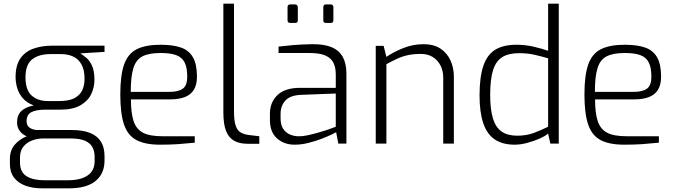

<svg xmlns="http://www.w3.org/2000/svg" viewBox="-20 -783 3687 1047"><path d="M210 244Q158 244 118.5 229.5Q79 215 56.5 185.5Q34 156 34 111V85Q34 37 60 6.5Q86 -24 125 -39.5Q164 -55 204 -55L216 -28Q184 -28 155 -17Q126 -6 107.5 16.5Q89 39 89 77V102Q89 156 125 178Q161 200 222 200H351Q419 200 457.5 174Q496 148 496 95V72Q496 42 484 19.5Q472 -3 443.5 -15.5Q415 -28 363 -28H190Q136 -28 104.5 -52Q73 -76 73 -116Q73 -156 97 -178Q121 -200 164 -208Q125 -223 103.5 -248.5Q82 -274 73.5 -304Q65 -334 65 -363Q65 -426 90.5 -463.5Q116 -501 161.5 -517.5Q207 -534 266 -534H550V-500L418 -492Q432 -483 450 -468.5Q468 -454 481.5 -425.5Q495 -397 495 -347Q495 -308 478 -271Q461 -234 420 -209.5Q379 -185 308 -185H226Q178 -185 151.5 -171.5Q125 -158 125 -123Q125 -96 144 -85Q163 -74 184 -74H370Q432 -74 471.5 -58Q511 -42 530.5 -10.5Q550 21 550 68V92Q550 164 501 204Q452 244 356 244ZM241 -232H302Q359 -232 389 -249.5Q419 -267 430 -294Q441 -321 441 -353Q441 -403 424 -432.5Q407 -462 378.5 -475Q350 -488 312 -488H255Q192 -488 155.5 -459.5Q119 -431 119 -361Q119 -293 152 -262.5Q185 -232 241 -232Z M853 6Q771 6 723.5 -19.5Q676 -45 656 -105Q636 -165 636 -268Q636 -373 657 -432Q678 -491 726.5 -515Q775 -539 856 -539Q924 -539 967.5 -523.5Q1011 -508 1032.5 -470Q1054 -432 1054 -365Q1054 -320 1036.5 -292.5Q1019 -265 986 -253Q953 -241 908 -241H694Q694 -168 708 -124Q722 -80 758.5 -60Q795 -40 866 -40H1042V-5Q994 0 951.5 3Q909 6 853 6ZM693 -282H904Q953 -282 977 -299.5Q1001 -317 1001 -365Q1001 -415 986.5 -443Q972 -471 940.5 -482.5Q909 -494 856 -494Q793 -494 757.5 -476Q722 -458 707.5 -412Q693 -366 693 -282Z M1329 1Q1287 1 1257.5 -15Q1228 -31 1213 -68Q1198 -105 1198 -170V-763H1256V-176Q1256 -124 1265.5 -97Q1275 -70 1293.5 -60Q1312 -50 1336 -47L1394 -40V1Z M1587 6Q1529 6 1490.5 -28.5Q1452 -63 1452 -127V-163Q1452 -226 1493.5 -265Q1535 -304 1616 -304H1811V-378Q1811 -414 1798.5 -440Q1786 -466 1755 -480Q1724 -494 1666 -494H1499V-529Q1532 -533 1577.5 -537Q1623 -541 1682 -542Q1747 -543 1788.5 -525.5Q1830 -508 1849.5 -472Q1869 -436 1869 -381V0H1825L1813 -62Q1810 -60 1788.5 -49.5Q1767 -39 1733 -26Q1699 -13 1661 -3.5Q1623 6 1587 6ZM1607 -40Q1627 -39 1653.5 -44.5Q1680 -50 1707 -57.5Q1734 -65 1757.5 -72.5Q1781 -80 1795.5 -86Q1810 -92 1811 -92V-273L1625 -266Q1563 -264 1536.5 -235Q1510 -206 1510 -162V-137Q1510 -101 1525 -79.5Q1540 -58 1562.5 -49Q1585 -40 1607 -40ZM1757 -658Q1743 -658 1743 -672V-744Q1743 -759 1757 -759H1784Q1791 -759 1794.5 -754.5Q1798 -750 1798 -744V-672Q1798 -658 1784 -658ZM1563 -658Q1548 -658 1548 -672V-744Q1548 -759 1563 -759H1589Q1596 -759 1600 -754.5Q1604 -750 1604 -744V-672Q1604 -658 1589 -658Z M2029 0V-533H2072L2087 -473Q2127 -500 2179.5 -521Q2232 -542 2290 -542Q2346 -542 2382.5 -517.5Q2419 -493 2437 -452.5Q2455 -412 2455 -366V0H2397V-360Q2397 -397 2382 -426Q2367 -455 2340 -472Q2313 -489 2274 -489Q2236 -489 2205.5 -482.5Q2175 -476 2146.5 -463Q2118 -450 2087 -433V0Z M2787 6Q2720 6 2677.5 -23Q2635 -52 2615 -112Q2595 -172 2595 -263Q2595 -362 2615.5 -423Q2636 -484 2680 -511.5Q2724 -539 2797 -539Q2844 -539 2889.5 -528.5Q2935 -518 2969 -506V-763H3027V0H2981L2969 -55Q2955 -42 2924 -28Q2893 -14 2856 -4Q2819 6 2787 6ZM2801 -43Q2852 -43 2893.5 -59Q2935 -75 2969 -92V-465Q2928 -477 2892 -485Q2856 -493 2810 -493Q2754 -493 2719.5 -472Q2685 -451 2669 -401.5Q2653 -352 2653 -265Q2653 -187 2668 -137.5Q2683 -88 2715.5 -65.5Q2748 -43 2801 -43Z M3384 6Q3302 6 3254.5 -19.5Q3207 -45 3187 -105Q3167 -165 3167 -268Q3167 -373 3188 -432Q3209 -491 3257.5 -515Q3306 -539 3387 -539Q3455 -539 3498.5 -523.5Q3542 -508 3563.5 -470Q3585 -432 3585 -365Q3585 -320 3567.5 -292.5Q3550 -265 3517 -253Q3484 -241 3439 -241H3225Q3225 -168 3239 -124Q3253 -80 3289.5 -60Q3326 -40 3397 -40H3573V-5Q3525 0 3482.5 3Q3440 6 3384 6ZM3224 -282H3435Q3484 -282 3508 -299.5Q3532 -317 3532 -365Q3532 -415 3517.5 -443Q3503 -471 3471.5 -482.5Q3440 -494 3387 -494Q3324 -494 3288.5 -476Q3253 -458 3238.5 -412Q3224 -366 3224 -282Z"/></svg>

Font: Exo Thin Light
Style: Regular
Weight: 300
Version: Version 2.000